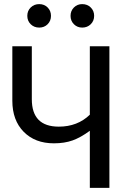

<svg xmlns="http://www.w3.org/2000/svg" viewBox="-20 -914 652 934"><path d="M170.9 -779.8Q146 -779.8 129.4 -796.1Q112.8 -812.5 112.8 -836.9Q112.8 -861.3 129.4 -877.7Q146 -894 170.9 -894Q195.3 -894 211.7 -877.7Q228 -861.3 228 -836.9Q228 -812.5 211.7 -796.1Q195.3 -779.8 170.9 -779.8ZM379.9 -779.8Q356 -779.8 339.6 -796.1Q323.2 -812.5 323.2 -836.9Q323.2 -861.3 339.6 -877.7Q356 -894 379.9 -894Q404.8 -894 421.4 -877.7Q438 -861.3 438 -836.9Q438 -812.5 421.4 -796.1Q404.8 -779.8 379.9 -779.8ZM417 -689H512.2V0H417V-277.8Q372.6 -245.1 333.3 -231Q293.9 -216.8 242.2 -216.8Q150.4 -216.8 95.2 -272.9Q40 -329.1 40 -423.8V-689H134.8V-431.2Q134.8 -297.9 266.1 -297.9Q356.9 -297.9 417 -356Z"/></svg>

Font: FiraGO
Style: Regular
Weight: 400
Designer: bBox Type
Foundry: bBox Type GmbH
Version: Version 1.001;PS 001.001;hotconv 1.0.88;makeotf.lib2.5.64775